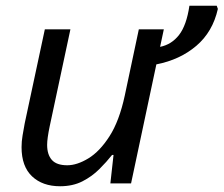

<svg xmlns="http://www.w3.org/2000/svg" viewBox="-20 -638 778 668"><path d="M189 10Q128 10 91.5 -24.5Q55 -59 55 -126Q55 -146 58.5 -166.5Q62 -187 66 -209L136 -536H225L153 -199Q144 -156 144 -134Q144 -100 160.5 -81.5Q177 -63 214 -63Q248 -63 287.5 -87Q327 -111 361 -164Q395 -217 414 -305L463 -536H550L537 -475Q577 -483 603 -516.5Q629 -550 639 -618H734L738 -607Q720 -527 663 -478.5Q606 -430 524 -414L436 0H364L375 -99H370Q351 -75 325.5 -49.5Q300 -24 266.5 -7Q233 10 189 10Z"/></svg>

Font: Manna Sans
Style: Italic
Weight: 400
Italic angle: -12°
Designer: Monotype Design Team
Foundry: Monotype Imaging Inc.
Version: Version 2.001.1; ttfautohint (v1.8.2)